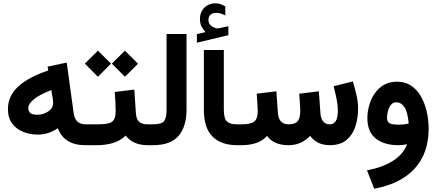

<svg xmlns="http://www.w3.org/2000/svg" viewBox="-20 -884 2658 1169"><path d="M28.3 -220.7Q28.3 -299.8 91.6 -357.7Q154.8 -415.5 273.4 -454.6L270 -478.5L386.2 -502.9L428.7 -194.3Q438 -127 501.5 -127H516.6V0H499.5Q370.6 0 332 -103.5Q276.4 -64.5 210.4 -64.5Q163.1 -64.5 121.6 -80.8Q80.1 -97.2 54.2 -131.8Q28.3 -166.5 28.3 -220.7ZM292.5 -335.9Q216.8 -305.7 184.6 -278.3Q152.3 -251 152.3 -226.6Q152.3 -206.1 164.1 -195.8Q175.8 -185.5 207.5 -185.5Q244.6 -185.5 273.9 -205.6Q303.2 -225.6 303.2 -254.9Q303.2 -267.6 301.8 -279.8Z M891.1 0H879.4Q789.6 0 745.1 -58.6Q715.3 -28.3 670.4 -14.2Q625.5 0 569.8 0H497.1V-127H570.8Q617.2 -127 641.6 -133.5Q666 -140.1 675 -158Q684.1 -175.8 684.1 -208.5Q684.1 -236.8 682.4 -267.1Q680.7 -297.4 678.7 -324.2L797.9 -338.4L807.1 -197.3Q809.6 -159.2 826.2 -143.1Q842.8 -127 880.4 -127H891.1ZM661.1 -496.6 740.7 -575.7 820.3 -496.1 740.7 -416.5ZM496.6 -496.6 576.2 -575.7 655.8 -496.6 576.2 -416.5Z M871.6 0V-127H911.1Q964.8 -127 979.5 -147.2Q994.1 -167.5 994.1 -216.3V-676.8H1115.7V-216.8Q1115.7 -114.3 1067.4 -57.1Q1019 0 910.6 0Z M1231 -688.5Q1216.3 -704.1 1206.8 -723.4Q1197.3 -742.7 1197.3 -768.6Q1197.3 -787.6 1202.6 -802.7Q1208 -817.9 1217.3 -829.6Q1230.5 -846.2 1250 -855Q1269.5 -863.8 1290 -863.8Q1311 -863.8 1324.2 -858.4Q1337.4 -853 1351.6 -844.7L1352.1 -789.6Q1337.4 -797.4 1324.7 -801.5Q1312 -805.7 1296.9 -805.7Q1288.1 -805.7 1278.3 -803.2Q1268.6 -800.8 1261.2 -793.9Q1249 -782.7 1249 -762.2Q1249 -747.1 1259.3 -733.4Q1269.5 -719.7 1293 -712.9Q1295.4 -712.4 1297.9 -711.7Q1300.3 -710.9 1302.7 -710.9Q1305.2 -710.9 1307.1 -710.9L1370.6 -724.1V-669.9L1178.7 -624V-676.3ZM1435.5 0H1423.3Q1327.1 0 1274.2 -52.2Q1221.2 -104.5 1221.2 -216.8V-579.6H1342.8V-216.8Q1342.8 -161.6 1362.1 -144.3Q1381.3 -127 1423.3 -127H1435.5Z M1988.8 -127Q2009.8 -127 2023.4 -145.3Q2037.1 -163.6 2037.1 -215.8Q2037.1 -241.7 2029.1 -282Q2021 -322.3 2011.2 -358.9L2128.4 -388.2Q2140.6 -348.1 2150.4 -305.9Q2160.2 -263.7 2160.2 -223.1Q2160.2 -165.5 2144 -114.7Q2127.9 -64 2090.3 -32.2Q2052.7 -0.5 1989.3 0Q1909.2 0 1868.2 -57.1Q1815.4 0 1736.3 0Q1647 0 1606 -56.6Q1580.1 -27.3 1540.5 -13.7Q1501 0 1449.7 0H1416V-127H1450.7Q1505.9 -127 1527.6 -143.6Q1549.3 -160.2 1549.3 -209.5Q1549.3 -220.7 1547.1 -253.7Q1544.9 -286.6 1543 -313.5L1662.6 -328.1L1671.9 -197.3Q1676.8 -127 1737.3 -127Q1776.9 -127 1792.5 -146Q1808.1 -165 1808.1 -209.5Q1808.1 -216.3 1807.1 -234.1Q1806.2 -252 1804.7 -273.7Q1803.2 -295.4 1801.8 -313.5L1921.4 -328.1L1930.7 -197.3Q1935.5 -127 1988.8 -127Z M2458.5 -5.9Q2432.1 0 2407.2 0Q2318.4 0 2267.6 -40.8Q2216.8 -81.5 2216.8 -164.1Q2216.8 -202.6 2227.5 -241.7Q2238.3 -280.8 2260.5 -313.7Q2282.7 -346.7 2316.7 -366.7Q2350.6 -386.7 2397.5 -386.7Q2447.8 -386.7 2484.1 -361.8Q2520.5 -336.9 2543.9 -295.2Q2567.4 -253.4 2578.6 -202.6Q2589.8 -151.9 2589.8 -100.6Q2589.8 48.8 2504.9 142.1Q2419.9 235.4 2258.3 265.1L2214.4 152.8Q2311 135.3 2374 94.2Q2437 53.2 2458.5 -5.9ZM2468.3 -131.8Q2461.9 -204.1 2441.9 -232.7Q2421.9 -261.2 2393.6 -261.2Q2372.6 -261.2 2360.1 -245.6Q2347.7 -230 2342 -207.8Q2336.4 -185.5 2336.4 -166.5Q2336.4 -144 2350.1 -134.5Q2363.8 -125 2409.7 -125Q2439.9 -125 2468.3 -131.8Z"/></svg>

Font: Vazir UI
Style: Bold-UI
Weight: 700
Designer: Saber Rastikerdar
Foundry: Saber Rastikerdar
Version: Version 30.1.0